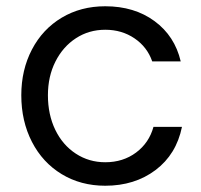

<svg xmlns="http://www.w3.org/2000/svg" viewBox="-20 -583 642 613"><path d="M48 -279Q48 -360 82 -425Q116 -490 177 -526.5Q238 -563 316 -563Q409 -563 473.5 -515.5Q538 -468 557 -387H466Q450 -433 409.5 -460.5Q369 -488 316 -488Q264 -488 222.5 -461Q181 -434 157 -386.5Q133 -339 133 -279Q133 -217 156.5 -168.5Q180 -120 222 -92.5Q264 -65 316 -65Q373 -65 414.5 -96Q456 -127 470 -178H561Q543 -90 476.5 -40Q410 10 316 10Q238 10 177 -27Q116 -64 82 -130Q48 -196 48 -279Z"/></svg>

Font: Open Sauce Sans
Style: Regular
Weight: 400
Designer: Alfredo Marco Pradil
Foundry: Creative Sauce Fz LLC
Version: Version 1.477